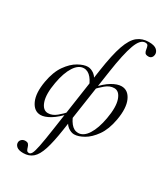

<svg xmlns="http://www.w3.org/2000/svg" viewBox="-239 -830 1051 1208"><g transform="rotate(30 286.5 -225.5)"><path d="M136.6 275Q102.8 275 87.9 261.8Q73 248.6 74.6 230.8Q76 218.6 85.9 209.9Q95.8 201.2 111 201.2Q127.4 201.2 133.9 209.5Q140.4 217.8 143.4 228.9Q146.4 240 151.1 248.3Q155.8 256.6 167.8 256.6Q179.2 256.6 187.4 241.4Q195.6 226.2 204.6 181.3Q213.6 136.4 226.6 47L294.4 -418Q312.4 -540 335.7 -606.5Q359 -673 392.6 -699.5Q426.2 -726 474 -726Q514.2 -726 531.1 -710.4Q548 -694.8 545.8 -674.2Q544.6 -662.2 536.6 -653.6Q528.6 -645 515 -645Q495.2 -645 489.1 -654.9Q483 -664.8 481.4 -678.3Q479.8 -691.8 475.6 -701.7Q471.4 -711.6 455.4 -711.6Q419.4 -711.6 395.1 -645.3Q370.8 -579 350.2 -439L282.2 21Q268.2 116.2 250.2 172.1Q232.2 228 205 251.5Q177.8 275 136.6 275ZM110.8 13Q63.4 13 39.3 -39.8Q15.2 -92.6 31.2 -182.6Q45 -260.2 78.5 -307.7Q112 -355.2 151 -377.1Q190 -399 219.2 -399Q242.2 -399 266 -381.5Q289.8 -364 307 -314.6L292 -276.2Q281 -319.8 257 -349.2Q233 -378.6 202 -378.6Q163.8 -378.6 134.2 -332.8Q104.6 -287 90.6 -207.2Q74.6 -118.8 91.4 -69.5Q108.2 -20.2 145.6 -20.2Q177 -20.2 206.8 -45Q236.6 -69.8 258.4 -95.4L265 -85.4Q218 -33.4 178.9 -10.2Q139.8 13 110.8 13ZM354.6 13Q332.6 13 308.8 -4.5Q285 -22 267.6 -71.4L283.4 -109.8Q294.4 -66.2 317.7 -36.8Q341 -7.4 371.8 -7.4Q411 -7.4 440.6 -53.6Q470.2 -99.8 484.2 -178.8Q500.2 -268 483.3 -316.9Q466.4 -365.8 430 -365.8Q397.6 -365.8 368.2 -341Q338.8 -316.2 316.2 -290.6L309.6 -300.6Q356.6 -353.4 395.3 -376.2Q434 -399 464 -399Q512.2 -399 535.9 -346.6Q559.6 -294.2 543.4 -203.4Q529.6 -126 495.8 -78.4Q462 -30.8 423.4 -8.9Q384.8 13 354.6 13Z"/></g></svg>

Font: Cormorant Garamond Light
Style: Italic
Weight: 300
Italic angle: -10°
Designer: Christian Thalmann (Catharsis Fonts)
Foundry: Catharsis Fonts
Version: Version 4.001